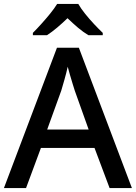

<svg xmlns="http://www.w3.org/2000/svg" viewBox="-20 -961 695 981"><path d="M540 0 463 -205H189L113 0H0L271 -717H383L654 0ZM362 -498Q359 -508 351.5 -531.5Q344 -555 337 -580Q330 -605 326 -620Q319 -588 309 -553Q299 -518 293 -498L221 -299H433ZM380 -941Q393 -918 415 -890.5Q437 -863 461.5 -837Q486 -811 505 -793V-781H432Q405 -797 378.5 -819.5Q352 -842 325 -868Q298 -842 272 -820Q246 -798 220 -781H148V-793Q167 -812 190.5 -838Q214 -864 236 -891Q258 -918 272 -941Z"/></svg>

Font: Noto Sans Lao Looped Medium
Style: Regular
Weight: 500
Designer: Mark Frömberg, Ben Mitchell
Foundry: The Fontpad Ltd
Version: Version 1.002; ttfautohint (v1.8.4.7-5d5b)